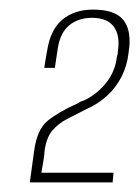

<svg xmlns="http://www.w3.org/2000/svg" viewBox="-20 -615 289 399"><path d="M42 -236 51 -302Q57 -346 79 -364Q101 -382 141 -400Q144 -402 147 -403.5Q150 -405 154 -406Q180 -418 199.5 -441.5Q219 -465 223 -497Q224 -500 224.5 -503Q225 -506 225 -509Q230 -541 216.5 -559.5Q203 -578 171 -578Q143 -578 124 -562.5Q105 -547 100 -514L94 -474H72Q73 -481 74 -487Q75 -493 76 -499Q77 -505 78 -510Q85 -554 110 -574.5Q135 -595 173 -595Q205 -595 222.5 -585Q240 -575 246 -554.5Q252 -534 247 -504Q244 -478 232.5 -455.5Q221 -433 202.5 -416Q184 -399 159 -388Q137 -377 119 -367.5Q101 -358 89 -344Q77 -330 73 -304Q72 -291 70 -279.5Q68 -268 66 -256H216L214 -236Z"/></svg>

Font: Alumni Sans SC Thin
Style: Italic
Weight: 100
Italic angle: -8°
Designer: Robert E. Leuschke
Foundry: Robert E. Leuschke
Version: Version 1.016